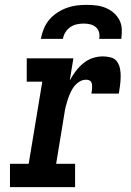

<svg xmlns="http://www.w3.org/2000/svg" viewBox="-20 -770 540 790"><path d="M21 0V-96H98L154 -434H90V-530H282L267 -439Q278 -459 291.5 -477Q305 -495 322.5 -509.5Q340 -524 361 -531Q382 -538 403 -538Q420 -538 436.5 -533.5Q453 -529 462 -516Q471 -503 474 -486.5Q477 -470 476.5 -453Q476 -436 474 -419Q472 -402 469 -385H356Q357 -391 358 -397Q359 -403 359 -409.5Q359 -416 358.5 -422Q358 -428 355 -433Q352 -438 346 -440Q340 -442 334 -442Q319 -442 306 -433.5Q293 -425 284 -413Q275 -401 269 -387Q263 -373 258.5 -359.5Q254 -346 250.5 -332Q247 -318 245 -303L211 -96H289V0ZM148 -610Q152 -631 160 -651Q168 -671 182 -688Q196 -705 215 -717.5Q234 -730 254.5 -737.5Q275 -745 295.5 -747.5Q316 -750 337 -750Q357 -750 377 -747.5Q397 -745 415 -737.5Q433 -730 447.5 -717.5Q462 -705 471 -688Q480 -671 481 -650.5Q482 -630 479 -610H388Q391 -624 387.5 -637Q384 -650 374 -658.5Q364 -667 351 -670Q338 -673 324 -673Q310 -673 296 -670Q282 -667 269.5 -658.5Q257 -650 249 -637Q241 -624 239 -610Z"/></svg>

Font: Iosevka Slab Oblique
Style: Bold
Weight: 700
Italic angle: -9°
Monospace: yes
Designer: Belleve Invis
Foundry: Belleve Invis
Version: Version 11.1.1; ttfautohint (v1.8.3)